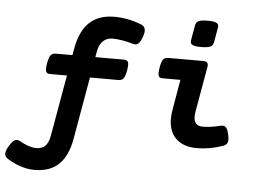

<svg xmlns="http://www.w3.org/2000/svg" viewBox="-104 -740 1361 1015"><g transform="rotate(5 576.5 -233.0)"><path d="M878.4 -548.3Q878.4 -552.2 878.9 -554.7L893.1 -634.8Q896 -651.9 909.9 -658.7Q923.8 -665.5 958 -665.5Q988.8 -665.5 1002.2 -659.7Q1015.6 -653.8 1015.6 -641.1Q1015.6 -637.2 1015.1 -634.8L1001 -554.7Q998 -537.6 983.9 -530.8Q969.7 -523.9 935.5 -523.9Q904.3 -523.9 891.4 -529.5Q878.4 -535.2 878.4 -548.3ZM630.9 -582.5Q630.9 -569.3 623.5 -548.8Q615.2 -526.4 606.2 -516.8Q597.2 -507.3 585.9 -507.3Q580.1 -507.3 574.2 -509.3Q511.2 -527.3 465.8 -527.3Q435.1 -527.3 415 -508.3Q395 -489.3 388.2 -451.2L382.8 -421.9H535.2Q547.9 -421.9 553.5 -415.8Q559.1 -409.7 559.1 -394.5Q559.1 -383.8 556.2 -366.7Q550.8 -335 541.7 -323.5Q532.7 -312 515.6 -312H363.8L305.7 19.5Q289.6 109.9 242.7 155Q195.8 200.2 113.8 200.2Q77.1 200.2 38.8 187.5Q0.5 174.8 -32.2 153.3Q-47.4 143.1 -47.4 127.4Q-47.4 112.3 -33.7 88.9Q-22.5 69.3 -12.2 59.8Q-2 50.3 8.8 50.3Q14.6 50.3 22.5 54.2Q75.7 84.5 112.8 84.5Q142.1 84.5 159.9 67.9Q177.7 51.3 184.6 13.2L241.7 -312H152.3Q139.6 -312 134 -317.9Q128.4 -323.7 128.4 -338.9Q128.4 -350.1 131.3 -366.7Q136.7 -398.4 145.8 -410.2Q154.8 -421.9 171.9 -421.9H261.2L267.6 -457.5Q283.7 -549.8 332.3 -596.4Q380.9 -643.1 464.8 -643.1Q536.6 -643.1 608.4 -615.2Q630.9 -606.4 630.9 -582.5ZM1121.6 -48.3Q1121.6 -35.2 1115.7 -26.6Q1109.9 -18.1 1095.2 -13.2Q1025.9 10.7 959 10.7Q887.7 10.7 848.4 -26.9Q809.1 -64.5 809.1 -132.8Q809.1 -154.8 813.5 -179.7L841.3 -341.3H747.1Q734.4 -341.3 728.8 -346.7Q723.1 -352.1 723.1 -367.2Q723.1 -378.4 726.1 -396Q731.4 -428.7 740.2 -439.9Q749 -451.2 766.6 -451.2H952.1Q965.8 -451.2 972.2 -446.3Q978.5 -441.4 978.5 -430.7Q978.5 -428.2 977.5 -420.4L935.5 -181.2Q933.1 -165.5 933.1 -155.3Q933.1 -129.4 945.1 -117.2Q957 -105 980.5 -105Q1022.9 -105 1073.2 -118.2Q1080.1 -119.6 1085 -119.6Q1098.1 -119.6 1105.7 -108.6Q1113.3 -97.7 1118.2 -74.7Q1121.6 -57.6 1121.6 -48.3Z"/></g></svg>

Font: Courier Prime Sans
Style: Bold Italic
Weight: 700
Italic angle: -10°
Designer: Alan Dague-Greene
Foundry: Quote-Unquote Apps
Version: Version 3.020